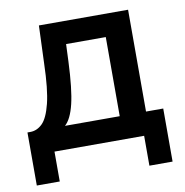

<svg xmlns="http://www.w3.org/2000/svg" viewBox="-75 -594 761 791"><g transform="rotate(-10 305.5 -199.0)"><path d="M16 125V-97H28Q56 -97 78.5 -119Q101 -141 115.5 -199Q130 -257 133 -365L139 -523H512V-97H584V125H487V0H112V125ZM173 -97H402V-428H236L233 -355Q228 -240 213.5 -180Q199 -120 173 -97Z"/></g></svg>

Font: Raleway SemiBold
Style: Regular
Weight: 600
Designer: Matt McInerney, Pablo Impallari, Rodrigo Fuenzalida
Foundry: Matt McInerney, Pablo Impallari, Rodrigo Fuenzalida
Version: Version 4.026